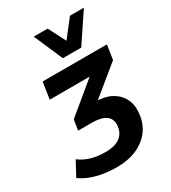

<svg xmlns="http://www.w3.org/2000/svg" viewBox="-269 -878 1056 1184"><g transform="rotate(-30 259.0 -286.0)"><path d="M206 191Q132 191 67 174Q2 157 -44 123L11 21Q45 48 91 61.5Q137 75 193 75Q262 75 298.5 47Q335 19 338 -35Q340 -78 308.5 -101Q277 -124 208 -124H112L124 -198L385 -414L377 -377H56L74 -496H532L516 -393L276 -197L235 -226H291Q358 -226 404 -202Q450 -178 473 -136Q496 -94 492 -42Q489 27 454 79.5Q419 132 356 161.5Q293 191 206 191ZM254 -558 165 -763H264L327 -640L423 -763H522L385 -558Z"/></g></svg>

Font: Nunito Sans 10pt ExtraBold
Style: Italic
Weight: 800
Italic angle: -9°
Designer: Vernon Adams
Foundry: Vernon Adams
Version: Version 3.101;gftools[0.9.27]